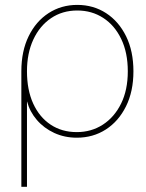

<svg xmlns="http://www.w3.org/2000/svg" viewBox="-20 -543 586 768"><path d="M65.4 204.1V-257.8Q65.4 -338.4 94.5 -397.9Q123.5 -457.5 174.3 -490.5Q225.1 -523.4 289.1 -523.4Q353.5 -523.4 404.3 -490.5Q455.1 -457.5 484.4 -397.9Q513.7 -338.4 513.7 -257.8Q513.7 -177.2 483.9 -117.4Q454.1 -57.6 403.1 -24.9Q352.1 7.8 287.1 7.8Q238.3 7.8 197 -11.2Q155.8 -30.3 127.4 -63.2Q99.1 -96.2 88.4 -136.7H87.9V204.1ZM287.1 -14.6Q345.2 -14.6 391.4 -44.4Q437.5 -74.2 464.4 -128.7Q491.2 -183.1 491.2 -257.8Q491.2 -332.5 464.8 -387.2Q438.5 -441.9 392.8 -471.4Q347.2 -501 289.1 -501Q229.5 -501 184.1 -470.2Q138.7 -439.5 113.3 -384.8Q87.9 -330.1 87.9 -257.8Q87.9 -183.1 112.8 -128.7Q137.7 -74.2 182.6 -44.4Q227.5 -14.6 287.1 -14.6Z"/></svg>

Font: Inter Display Thin
Style: Regular
Weight: 100
Designer: Rasmus Andersson
Foundry: rsms
Version: Version 4.000;git-a52131595